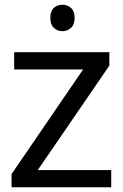

<svg xmlns="http://www.w3.org/2000/svg" viewBox="-20 -793 519 813"><path d="M29 0V-56L332 -499H40V-572H443V-515L140 -73H451V0ZM245 -773Q265 -773 280.5 -759.5Q296 -746 296 -717Q296 -689 280.5 -675Q265 -661 245 -661Q223 -661 208 -675Q193 -689 193 -717Q193 -746 208 -759.5Q223 -773 245 -773Z"/></svg>

Font: binaryh115
Style: Book
Weight: 400
Designer: Jelle Bosma - Monotype Design Team
Foundry: Monotype Imaging Inc.
Version: Version 2.003